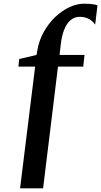

<svg xmlns="http://www.w3.org/2000/svg" viewBox="-20 -844 547 1038"><path d="M181.5 -570Q191 -626.5 217.5 -673Q244 -719.5 280.2 -753.5Q316.5 -787.5 356.5 -805.8Q396.5 -824 433.5 -824Q463.5 -824 481.5 -821.2Q499.5 -818.5 507 -815L494.5 -711Q487.5 -721.5 476.5 -731Q465.5 -740.5 449 -746.8Q432.5 -753 409 -753Q393 -753 377 -745.2Q361 -737.5 347.2 -720Q333.5 -702.5 323.5 -674Q313.5 -645.5 308.5 -603.5L302 -547H437L430 -484H293.5L213 174H88.5L170 -484H79.5L84 -525L177.5 -547Z"/></svg>

Font: Merriweather 72pt
Style: Bold Italic
Weight: 700
Italic angle: -7.8°
Version: Version 2.101